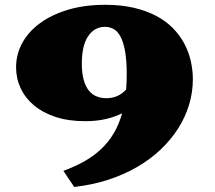

<svg xmlns="http://www.w3.org/2000/svg" viewBox="-20 -757 880 787"><path d="M239.7 -56.6Q287.6 -74.2 326.4 -96.2Q365.2 -118.2 395.3 -146.7Q425.3 -175.3 446.5 -211.2Q467.8 -247.1 480.5 -292.5Q448.7 -276.9 411.6 -268.6Q374.5 -260.3 328.6 -260.3Q260.7 -260.3 208 -277.6Q155.3 -294.9 119.4 -325Q83.5 -355 64.7 -395.3Q45.9 -435.5 45.9 -481Q45.9 -534.7 71.5 -581.3Q97.2 -627.9 144.8 -662.6Q192.4 -697.3 259.8 -717.3Q327.1 -737.3 411.1 -737.3Q476.6 -737.3 528.6 -725.1Q580.6 -712.9 620.6 -691.7Q660.6 -670.4 689 -641.4Q717.3 -612.3 735.4 -578.4Q753.4 -544.4 762 -506.8Q770.5 -469.2 770.5 -431.6Q770.5 -378.9 755.1 -327.9Q739.7 -276.9 710.4 -230.7Q681.2 -184.6 638.7 -144.3Q596.2 -104 542 -72.5Q487.8 -41 423.1 -20Q358.4 1 284.2 9.3ZM416 -354.5Q464.8 -354.5 497.1 -390.1Q498 -404.8 498.8 -420.2Q499.5 -435.5 499.5 -451.7Q499.5 -510.7 492.4 -548.6Q485.4 -586.4 473.1 -608.4Q460.9 -630.4 444.6 -638.7Q428.2 -647 410.2 -647Q367.2 -647 341.3 -608.6Q315.4 -570.3 315.4 -496.1Q315.4 -457.5 322.8 -430.7Q330.1 -403.8 343.3 -387Q356.4 -370.1 375 -362.3Q393.6 -354.5 416 -354.5Z"/></svg>

Font: Poller One
Style: Regular
Weight: 400
Designer: Yvonne Schttler
Foundry: Yvonne Schttler
Version: Version 1.002